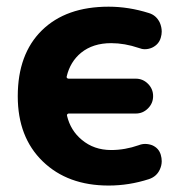

<svg xmlns="http://www.w3.org/2000/svg" viewBox="-20 -577 584 586"><path d="M403.3 -133.8Q413.1 -137.7 422.9 -137.7Q433.6 -137.7 444.3 -133.8Q464.8 -125 470.7 -104.5Q473.6 -94.7 473.6 -85Q473.6 -72.3 467.8 -59.6Q458 -38.1 434.6 -30.3Q374 -10.7 311.5 -10.7Q186.5 -10.7 110.4 -84.5Q34.2 -158.2 34.2 -283.2Q34.2 -412.1 107.9 -484.4Q181.6 -556.6 311.5 -556.6Q373 -556.6 434.6 -537.1Q457 -530.3 467.8 -507.8Q473.6 -494.1 473.6 -480.5Q473.6 -471.7 470.7 -461.9Q464.8 -441.4 444.3 -431.6Q433.6 -426.8 421.9 -426.8Q413.1 -426.8 403.3 -430.7Q360.4 -445.3 319.3 -445.3Q263.7 -445.3 227.5 -416Q194.3 -388.7 183.6 -343.8Q182.6 -340.8 184.6 -338.9Q186.5 -336.9 189.5 -336.9H394.5Q416 -336.9 431.6 -321.3Q447.3 -305.7 447.3 -283.7Q447.3 -261.7 431.6 -246.1Q416 -230.5 394.5 -230.5H189.5Q187.5 -230.5 185.5 -228.5Q183.6 -226.6 184.6 -223.6Q195.3 -178.7 229.5 -150.4Q266.6 -119.1 319.3 -119.1Q361.3 -119.1 403.3 -133.8Z"/></svg>

Font: Gen Jyuu Gothic P Bold
Style: Bold
Weight: 700
Designer: [Source Han Sans]
Ryoko NISHIZUKA  (kana & ideographs); Paul D. Hunt (Latin, Greek & Cyrillic); Wenlong ZHANG  (bopomofo
Version: Version 1.002.20150607